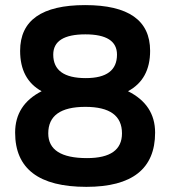

<svg xmlns="http://www.w3.org/2000/svg" viewBox="-20 -725 665 750"><path d="M39.1 -207Q39.1 -315.9 142.6 -368.7Q58.6 -415 58.6 -526.4Q58.6 -705.1 312.5 -705.1Q566.4 -705.1 566.4 -526.4Q566.4 -415 480 -368.7Q585.9 -315.9 585.9 -207Q585.9 4.9 317.4 4.9Q39.1 4.9 39.1 -207ZM437 -511.7Q437 -590.8 313.5 -590.8Q188 -590.8 188 -511.7Q188 -419.9 314.9 -419.9Q437 -419.9 437 -511.7ZM456.5 -204.1Q456.5 -307.6 313.5 -307.6Q168.5 -307.6 168.5 -204.1Q168.5 -107.4 319.8 -107.4Q456.5 -107.4 456.5 -204.1Z"/></svg>

Font: Voltera
Style: Bold
Weight: 700
Designer: Bernd Montag
Version: Version 1.301